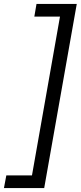

<svg xmlns="http://www.w3.org/2000/svg" viewBox="-60 -836 409 973"><path d="M164 117H-40L-28 53H102L244 -752H114L125 -816H329Z"/></svg>

Font: Chakra Petch
Style: Italic
Weight: 400
Italic angle: -10°
Designer: Katatrad Aksorn Co.,Ltd.
Foundry: Cadson Demak Co.,Ltd.
Version: Version 1.000; ttfautohint (v1.6)